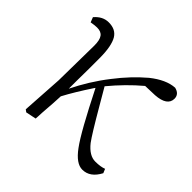

<svg xmlns="http://www.w3.org/2000/svg" viewBox="-136 -674 837 837"><g transform="rotate(45 282.5 -255.5)"><path d="M467 14C499 14 524 -4 543 -40L535 -59C522 -54 505 -51 482 -51C458 -51 434 -65 411 -94C396 -114 367 -161 324 -235C305 -268 290 -293 279 -312C318 -359 359 -401 403 -438L462 -440C509 -443 533 -460 533 -489C533 -508 522 -520 501 -525C466 -523 429 -506 390 -475C350 -441 312 -401 276 -354C236 -303 203 -249 176 -194C176 -215 176 -257 177 -318C177 -355 177 -377 177 -384C177 -433 170 -469 157 -491C144 -512 124 -522 95 -522C70 -522 49 -511 30 -489L39 -466C55 -469 67 -470 75 -470C108 -470 122 -452 122 -405L119 -189L107 2L118 10L166 0C167 -8 167 -20 168 -37C172 -86 174 -122 175 -146C194 -182 220 -225 253 -275C254 -277 255 -278 256 -279C316 -160 360 -80 389 -41C416 -4 442 14 467 14Z"/></g></svg>

Font: AllPunType Light
Style: Regular
Weight: 300
Version: 1.0